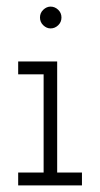

<svg xmlns="http://www.w3.org/2000/svg" viewBox="-20 -561 303 581"><path d="M228 0H35V-39H112V-336H35V-375H153V-39H228ZM166 -508Q166 -494 156 -484.5Q146 -475 133 -475Q121 -475 111 -484.5Q101 -494 101 -508Q101 -522 111 -531.5Q121 -541 133 -541Q146 -541 156 -531.5Q166 -522 166 -508Z"/></svg>

Font: Josefin Slab
Style: Regular
Weight: 400
Designer: Santiago Orozco
Foundry: Typemade
Version: Version 2.000